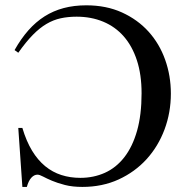

<svg xmlns="http://www.w3.org/2000/svg" viewBox="-20 -698 708 733"><path d="M632.3 -340.8Q632.3 -268.6 608.2 -203.9Q584 -139.2 539.6 -90.3Q495.1 -41.5 432.9 -12.9Q370.6 15.6 294.4 15.6Q256.8 15.6 228.3 8.3Q199.7 1 179 -7.8Q158.2 -16.6 144.5 -23.9Q130.9 -31.2 123 -31.2Q110.4 -31.2 99.6 -19.5Q88.9 -7.8 82.5 15.6H65.4L49.8 -209.5H65.4Q80.6 -158.7 102.5 -122.6Q124.5 -86.4 152.6 -63.5Q180.7 -40.5 214.4 -29.8Q248 -19 286.6 -19Q337.4 -19 380.4 -38.3Q423.3 -57.6 454.6 -97.7Q485.8 -137.7 503.2 -198.5Q520.5 -259.3 520.5 -341.8Q520.5 -413.1 502.7 -467.5Q484.9 -522 452.4 -559.1Q419.9 -596.2 374 -615.2Q328.1 -634.3 272.5 -634.3Q239.7 -634.3 211.7 -628.2Q183.6 -622.1 157.5 -606.7Q131.3 -591.3 105.2 -564.7Q79.1 -538.1 49.8 -496.6L35.6 -506.8Q60.1 -550.3 88.4 -582.3Q116.7 -614.3 150.1 -635.5Q183.6 -656.7 223.1 -667.2Q262.7 -677.7 309.6 -677.7Q385.7 -677.7 445.8 -650.4Q505.9 -623 547.4 -576.9Q588.9 -530.8 610.6 -469.7Q632.3 -408.7 632.3 -340.8Z"/></svg>

Font: Doulos SIL Am
Style: Regular
Weight: 400
Designer: Walt Agee, Victor Gaultney, Peter Martin, Debbi Hosken, Becca Hirsbrunner
Foundry: SIL International
Version: Version 5.000